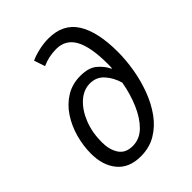

<svg xmlns="http://www.w3.org/2000/svg" viewBox="-222 -883 1006 1006"><g transform="rotate(-45 281.5 -380.0)"><path d="M224.1 9.8Q137.7 9.8 93.3 -44.2Q48.8 -98.1 48.8 -185.1Q48.8 -243.7 64.9 -301.8Q81.1 -359.9 112.5 -407.7Q144 -455.6 190.7 -484.4Q237.3 -513.2 297.9 -513.2Q358.4 -513.2 390.9 -486.1Q423.3 -459 439.9 -423.8H442.9Q443.8 -432.1 443.8 -441.2Q443.8 -450.2 443.8 -457.5Q443.8 -581.5 410.6 -641.8Q377.4 -702.1 308.1 -702.1Q252 -702.1 203.1 -679.7L182.6 -740.7Q207 -752.4 244.6 -761.2Q282.2 -770 317.9 -770Q425.8 -770 475.8 -691.2Q525.9 -612.3 525.9 -462.9Q525.9 -402.3 514.9 -336.9Q503.9 -271.5 481 -209.7Q458 -147.9 422.4 -98.4Q386.7 -48.8 337.4 -19.5Q288.1 9.8 224.1 9.8ZM232.4 -58.6Q283.7 -58.6 322.8 -96.9Q361.8 -135.3 388.7 -197.8Q415.5 -260.3 428.2 -332.5Q414.1 -381.3 383.5 -415.5Q353 -449.7 305.2 -449.7Q258.3 -449.7 218.8 -414.6Q179.2 -379.4 155.3 -319.8Q131.3 -260.3 131.3 -186.5Q131.3 -131.8 155.3 -95.2Q179.2 -58.6 232.4 -58.6Z"/></g></svg>

Font: Open Sans
Style: Italic
Weight: 400
Italic angle: -12°
Designer: Monotype Design Team
Foundry: Monotype Imaging Inc.
Version: Version 3.000; ttfautohint (v1.8.4)